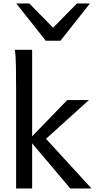

<svg xmlns="http://www.w3.org/2000/svg" viewBox="-20 -1062 545 1082"><path d="M161.1 0H70.8Q70.8 -59.1 70.8 -125.7Q70.8 -192.4 70.8 -258.8Q70.8 -325.2 70.8 -384Q70.8 -442.9 70.8 -486.8Q70.8 -530.8 70.8 -551.8Q70.8 -630.4 69.8 -690.2Q68.8 -750 63.5 -781.2H161.1ZM358.9 -498H481L212.9 -255.9L136.7 -268.6ZM148.9 -268.6 200.2 -322.3 495.6 0H376ZM71.8 -1042.5H145L279.3 -905.8L413.6 -1042.5H486.8L320.8 -832.5H237.8Z"/></svg>

Font: Andika LitF DSA DSG
Style: Regular
Weight: 400
Designer: Victor Gaultney, Annie Olsen, Julie Remington, Don Collingsworth, Eric Hays, Becca Hirsbrunner
Foundry: SIL International
Version: Version 6.200 ; LitF DSA DSG; ttfautohint (v1.8.3.10-c5d8)